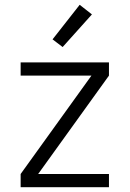

<svg xmlns="http://www.w3.org/2000/svg" viewBox="-20 -780 540 800"><path d="M66 0V-55L361 -465H66V-520H434V-465L139 -55H434V0ZM241 -584 199 -616 312 -760 363 -720Z"/></svg>

Font: Iosevka SS18 Light
Style: Regular
Weight: 300
Monospace: yes
Designer: Belleve Invis
Foundry: Belleve Invis
Version: Version 25.1.1; ttfautohint (v1.8.4)